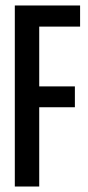

<svg xmlns="http://www.w3.org/2000/svg" viewBox="-20 -680 321 700"><path d="M34 0V-660H272V-583H123V-365H253V-289H123V0Z"/></svg>

Font: Bricolage Grotesque 48pt Condensed
Style: Regular
Weight: 400
Width: 3
Designer: Mathieu Triay
Foundry: Atelier Triay
Version: Version 1.000; ttfautohint (v1.8.4.7-5d5b);gftools[0.9.32]